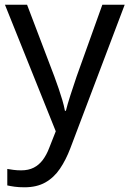

<svg xmlns="http://www.w3.org/2000/svg" viewBox="-20 -556 550 816"><path d="M1 -536H95L211 -231Q221 -204 229.5 -179Q238 -154 245 -130.5Q252 -107 256 -85H260Q266 -110 279 -150.5Q292 -191 306 -232L415 -536H510L279 74Q260 124 234.5 161.5Q209 199 172.5 219.5Q136 240 84 240Q60 240 42 237.5Q24 235 11 232V162Q22 164 37.5 166Q53 168 70 168Q101 168 123.5 156.5Q146 145 162 123.5Q178 102 189 73L217 2Z"/></svg>

Font: uguzrati85
Style: Book
Weight: 400
Designer: Jelle Bosma - Monotype Design Team, Universal Thirst
Foundry: Monotype Imaging Inc.
Version: Version 2.106